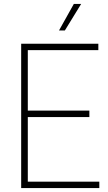

<svg xmlns="http://www.w3.org/2000/svg" viewBox="-20 -964 556 984"><path d="M122.5 -33H489V0H88.5V-740H484V-707H122.5V-397H438V-364H122.5ZM282.5 -808 358.5 -944H396L312.5 -808Z"/></svg>

Font: Encode Sans Semi Condensed Thin
Style: Regular
Weight: 250
Width: 4
Designer: Multiple Designers
Foundry: Impallari Type
Version: Version 2.000